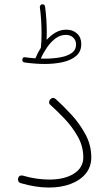

<svg xmlns="http://www.w3.org/2000/svg" viewBox="-20 -844 506 880"><path d="M82.5 -571.3Q83.5 -583.5 95.7 -581.5Q119.1 -578.1 142.1 -576.7Q142.6 -577.1 142.6 -577.6Q153.3 -603.5 167.5 -625.5Q167.5 -626.5 167.5 -627.9Q170.4 -650.9 170.4 -690.4Q170.4 -718.3 168.5 -751.5Q166.5 -784.7 162.6 -810.5Q162.1 -815.9 165.3 -819.8Q168.5 -823.7 172.4 -824.2Q185.1 -825.2 186.5 -813.5Q190.4 -786.6 192.4 -754.9Q194.3 -723.1 194.3 -697.8Q194.3 -677.7 193.8 -661.1Q212.4 -682.1 235.1 -695.1Q257.8 -708 284.2 -708Q314 -708 333.3 -690.2Q352.5 -672.4 352.5 -642.1Q352.5 -607.9 329.3 -587.9Q306.2 -567.9 268.1 -559.3Q230 -550.8 184.1 -550.8Q143.1 -550.8 92.8 -557.6Q81.1 -560.1 82.5 -571.3ZM281.7 -684.1Q256.3 -684.1 234.6 -668Q212.9 -651.9 195.8 -627Q178.7 -602.1 167 -575.7Q176.3 -575.2 185.5 -575.2Q223.1 -575.2 255.9 -581.1Q288.6 -586.9 308.6 -601.1Q328.6 -615.2 328.6 -640.1Q328.6 -659.7 315.4 -671.9Q302.2 -684.1 281.7 -684.1ZM63 -26.4Q67.4 -43 84.5 -39.1Q116.2 -29.8 147.2 -25.4Q178.2 -21 205.6 -21Q276.4 -21 319.1 -48.3Q361.8 -75.7 361.8 -123Q361.8 -172.9 336.9 -217.3Q312 -261.7 276.9 -298.8Q241.7 -335.9 210.9 -363.3Q205.1 -368.2 205.1 -375.5Q205.1 -382.8 210 -388.2Q221.7 -401.4 235.4 -390.1Q269.5 -359.4 307.4 -318.4Q345.2 -277.3 371.8 -228Q398.4 -178.7 398.4 -123Q398.4 -79.1 372.8 -48.1Q347.2 -17.1 303.2 -0.7Q259.3 15.6 204.1 15.6Q144.5 15.6 75.7 -4.4Q67.9 -6.3 64.5 -12.9Q61 -19.5 63 -26.4Z"/></svg>

Font: Mikhak-FD ExtraLight
Style: Regular
Weight: 200
Designer: Amin Abedi
Version: Version 3.2